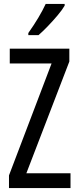

<svg xmlns="http://www.w3.org/2000/svg" viewBox="-20 -963 401 983"><path d="M341 0H26V-65L244 -638H30V-714H335V-648L115 -76H341ZM311 -934Q299 -913 275 -884.5Q251 -856 224.5 -828.5Q198 -801 177 -783H125V-794Q183 -876 214 -943H311Z"/></svg>

Font: Noto Sans Bengali ExtraCondensed
Style: Regular
Weight: 400
Width: 2
Designer: Jelle Bosma - Monotype Design Team
Foundry: Monotype Imaging Inc.
Version: Version 2.003; ttfautohint (v1.8.4.7-5d5b)